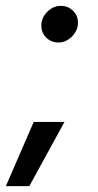

<svg xmlns="http://www.w3.org/2000/svg" viewBox="-42 -520 334 655"><path d="M99 -433Q99 -460 119.5 -480Q140 -500 165 -500Q190 -500 207 -483.5Q224 -467 224 -443Q224 -416 203.5 -395.5Q183 -375 158 -375Q133 -375 116 -391.5Q99 -408 99 -433ZM73 -104H178L58 115H-22Z"/></svg>

Font: Oak Sans Medium
Style: Italic
Weight: 500
Italic angle: -9.49998°
Foundry: Erik Kennedy, Walven
Version: Version 1.000